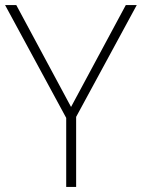

<svg xmlns="http://www.w3.org/2000/svg" viewBox="-20 -734 557 754"><path d="M259 -314 44 -714H0L240 -271V0H279V-275L517 -714H474Z"/></svg>

Font: Noto Sans Georgian ExtraLight
Style: Regular
Weight: 200
Designer: Monotype Design Team, Akaki Razmadze
Foundry: Google LLC
Version: Version 2.005